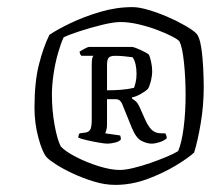

<svg xmlns="http://www.w3.org/2000/svg" viewBox="-20 -750 598 540"><path d="M304 -230Q275 -230 244 -239.5Q213 -249 185 -262Q157 -275 137 -288Q117 -301 111 -308Q99 -322 88 -362.5Q77 -403 77 -447Q77 -519 89.5 -568.5Q102 -618 119 -652Q141 -667 178.5 -685Q216 -703 261.5 -716.5Q307 -730 353 -730Q371 -730 398 -722Q425 -714 452.5 -702Q480 -690 501.5 -677.5Q523 -665 532 -656Q541 -647 545.5 -619Q550 -591 551.5 -559Q553 -527 553 -506Q553 -453 544.5 -403Q536 -353 526 -321Q510 -306 474.5 -284.5Q439 -263 394.5 -246.5Q350 -230 304 -230ZM317 -272Q332 -272 355 -277.5Q378 -283 402.5 -291.5Q427 -300 448.5 -309Q470 -318 481 -325Q491 -348 496.5 -391Q502 -434 502 -482Q502 -530 497.5 -573.5Q493 -617 485 -633Q482 -638 465 -647Q448 -656 423 -665.5Q398 -675 370.5 -681.5Q343 -688 319 -688Q299 -688 266.5 -680Q234 -672 203.5 -662Q173 -652 159 -645Q151 -628 143 -600Q135 -572 130.5 -541Q126 -510 126 -484Q126 -440 133.5 -398.5Q141 -357 151 -338Q164 -324 194 -308.5Q224 -293 258 -282.5Q292 -272 317 -272ZM282 -346Q275 -346 257.5 -349Q240 -352 223 -356Q206 -360 200 -363Q200 -364 201 -368.5Q202 -373 204 -375L219 -377Q229 -378 233.5 -385Q238 -392 238 -414V-567Q238 -581 239.5 -586.5Q241 -592 243 -593H209Q204 -598 204 -605Q207 -607 217 -612.5Q227 -618 231 -618H352Q359 -617 376.5 -609Q394 -601 399 -596Q402 -590 405 -576Q408 -562 408 -550Q408 -537 404.5 -522.5Q401 -508 396 -500Q389 -493 375.5 -485.5Q362 -478 351 -476V-473Q359 -468 363.5 -463.5Q368 -459 373 -448L385 -421Q395 -397 405.5 -386Q416 -375 434 -375H445Q446 -373 447.5 -369.5Q449 -366 449 -361Q441 -354 428.5 -350Q416 -346 406 -346Q394 -346 378.5 -353.5Q363 -361 351 -390L323 -459Q317 -471 307 -471H281V-400Q281 -390 279 -383.5Q277 -377 276 -375L318 -369Q320 -364 320 -358Q316 -352 303.5 -349Q291 -346 282 -346ZM281 -496Q301 -496 320.5 -497.5Q340 -499 357 -503Q359 -508 361.5 -518.5Q364 -529 364 -542Q364 -556 361.5 -568Q359 -580 353 -589Q325 -593 304 -593Q290 -593 285.5 -587.5Q281 -582 281 -568Z"/></svg>

Font: Texturina 72pt 72pt Light
Style: Italic
Weight: 300
Italic angle: -11°
Designer: Guillermo Torres Carreño
Foundry: Omnibus-Type
Version: Version 1.002; ttfautohint (v1.8.3)